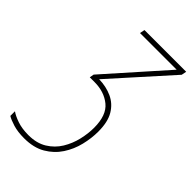

<svg xmlns="http://www.w3.org/2000/svg" viewBox="-317 -599 911 911"><g transform="rotate(45 139.0 -143.5)"><path d="M39 240Q-4 240 -35 230.5Q-66 221 -82 211V180Q-64 193 -32 204Q0 215 43 215Q98 215 136 191.5Q174 168 196.5 131Q219 94 229 51.5Q239 9 239 -30Q239 -114 195.5 -149.5Q152 -185 87 -185H55L59 -207L321 -502H75L80 -527H360L355 -502L93 -210Q141 -209 180.5 -191Q220 -173 243 -134.5Q266 -96 266 -31Q266 13 254.5 60.5Q243 108 216.5 148.5Q190 189 146.5 214.5Q103 240 39 240Z"/></g></svg>

Font: Noto Sans SemiCondensed Thin
Style: Italic
Weight: 100
Width: 4
Italic angle: -12°
Designer: Monotype Design Team
Foundry: Monotype Imaging Inc.
Version: Version 2.013; ttfautohint (v1.8.4.7-5d5b)